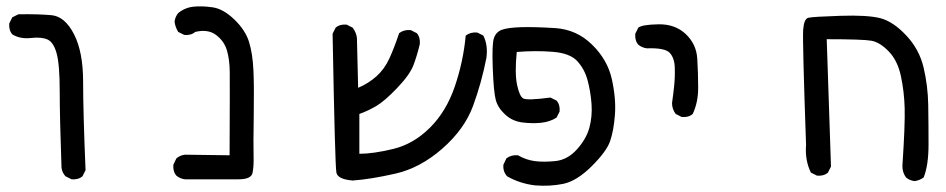

<svg xmlns="http://www.w3.org/2000/svg" viewBox="-20 -459 3040 617"><path d="M210 117.2 190.4 107.4Q179.7 95.7 177.7 80.1Q171.9 -81.1 171.9 -166Q171.9 -251 162.1 -287.1Q152.3 -323.2 132.8 -332Q113.3 -340.8 79.1 -336.9Q44.9 -333 19.5 -348.6Q7.8 -362.3 9.8 -383.8L19.5 -403.3L39.1 -413.1Q102.5 -414.1 145.5 -410.2Q188.5 -406.2 217.8 -349.1Q247.1 -292 247.1 -196.3Q247.1 -100.6 254.9 87.9L245.1 107.4Q231.4 119.1 210 117.2Z M574.2 117.2Q558.6 115.2 546.9 105.5Q535.2 91.8 537.1 70.3L546.9 49.8Q558.6 40 574.2 38.1L717.8 40Q718.8 -187.5 718.3 -228Q717.8 -268.6 709 -297.9Q700.2 -327.1 674.3 -346.7Q648.4 -366.2 607.4 -356.4Q593.8 -344.7 572.3 -346.7L552.7 -356.4Q543 -372.1 541 -389.6Q543 -405.3 552.7 -417Q574.2 -434.6 601.6 -437.5Q628.9 -440.4 663.1 -435.5Q697.3 -430.7 732.9 -396.5Q768.6 -362.3 780.3 -324.2Q792 -286.1 794.4 -232.9Q796.9 -179.7 795.4 -86.4Q793.9 6.8 794.9 41.5Q795.9 76.2 791.5 96.7Q787.1 117.2 746.6 117.2Q706.1 117.2 574.2 117.2Z M1113.3 121.1Q1065.4 117.2 1061 95.7Q1056.6 74.2 1048.8 -350.6L1058.6 -370.1Q1072.3 -381.8 1093.8 -379.9L1113.3 -370.1Q1125 -354.5 1127 -336.9L1130.9 -176.8Q1165 -191.4 1190.4 -214.4Q1215.8 -237.3 1231.4 -271.5Q1247.1 -305.7 1262.7 -352.5Q1278.3 -364.3 1299.8 -362.3L1319.3 -352.5Q1331.1 -338.9 1329.1 -317.4Q1321.3 -284.2 1309.6 -252Q1297.9 -219.7 1256.8 -176.8Q1215.8 -133.8 1189 -118.2Q1162.1 -102.5 1134.8 -92.8V35.2Q1179.7 35.2 1244.1 19.5Q1308.6 3.9 1361.3 -48.3Q1414.1 -100.6 1441.4 -180.7Q1468.8 -260.7 1476.6 -344.7Q1492.2 -356.4 1513.7 -354.5L1533.2 -344.7Q1548.8 -313.5 1543 -272.5Q1527.3 -192.4 1500 -118.2Q1472.7 -43.9 1401.4 18.6Q1330.1 81.1 1250 99.1Q1169.9 117.2 1113.3 121.1Z M1699.2 136.7Q1650.4 130.9 1609.4 107.4Q1595.7 91.8 1597.7 70.3L1607.4 49.8Q1623 38.1 1644.5 40Q1669.9 54.7 1697.8 58.6Q1725.6 62.5 1764.6 58.6Q1803.7 54.7 1834 21Q1864.3 -12.7 1874 -48.8Q1883.8 -85 1880.9 -125Q1877.9 -165 1868.2 -201.2Q1858.4 -237.3 1835 -262.7Q1811.5 -288.1 1756.3 -292.5Q1701.2 -296.9 1640.6 -292Q1633.8 -223.6 1641.6 -186.5Q1649.4 -149.4 1661.6 -142.6Q1673.8 -135.7 1749 -145.5L1768.6 -135.7Q1780.3 -122.1 1778.3 -100.6L1768.6 -81.1Q1747.1 -67.4 1719.2 -64.5Q1691.4 -61.5 1659.2 -65.4Q1627 -69.3 1603.5 -90.8Q1580.1 -112.3 1573.2 -137.7Q1566.4 -163.1 1563.5 -240.2Q1560.5 -317.4 1567.4 -336.9Q1574.2 -356.4 1592.8 -363.3Q1611.3 -370.1 1653.3 -371.6Q1695.3 -373 1764.2 -368.7Q1833 -364.3 1882.8 -315.4Q1932.6 -266.6 1946.3 -204.1Q1960 -141.6 1956.1 -89.8Q1952.1 -38.1 1940.4 -4.9Q1928.7 28.3 1880.9 75.7Q1833 123 1790 131.8Q1747.1 140.6 1699.2 136.7Z M2170.9 -83 2151.4 -92.8Q2139.6 -108.4 2139.6 -127.9Q2143.6 -155.3 2146.5 -183.6Q2149.4 -211.9 2148.4 -242.2Q2147.5 -272.5 2132.3 -289.1Q2117.2 -305.7 2058.6 -303.7Q2043 -305.7 2031.2 -315.4Q2019.5 -329.1 2021.5 -350.6L2031.2 -370.1Q2043 -379.9 2096.2 -380.9Q2149.4 -381.8 2183.6 -349.6Q2217.8 -317.4 2220.7 -270.5Q2223.6 -223.6 2223.6 -176.8Q2223.6 -129.9 2206.1 -92.8Q2192.4 -81.1 2170.9 -83Z M2918.9 123Q2903.3 121.1 2891.6 111.3Q2879.9 95.7 2879.9 74.2Q2888.7 -57.6 2887.2 -111.3Q2885.7 -165 2875 -214.8Q2864.3 -264.6 2835.9 -293.9Q2807.6 -323.2 2780.3 -328.1Q2752.9 -333 2636.7 -333L2650.4 76.2L2640.6 95.7Q2627 107.4 2605.5 105.5L2585.9 95.7Q2566.4 56.6 2570.3 6.8Q2558.6 -327.1 2561 -362.8Q2563.5 -398.4 2577.6 -401.9Q2591.8 -405.3 2680.2 -408.2Q2768.6 -411.1 2809.6 -400.4Q2850.6 -389.6 2892.6 -344.7Q2934.6 -299.8 2948.2 -241.2Q2961.9 -182.6 2962.9 -122.1Q2963.9 -61.5 2963.9 5.4Q2963.9 72.3 2948.2 111.3Q2934.6 121.1 2918.9 123Z"/></svg>

Font: JasonHandwriting4
Style: Regular
Weight: 400
Version: Version 1.01.21